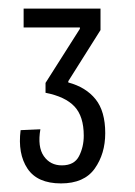

<svg xmlns="http://www.w3.org/2000/svg" viewBox="-20 -689 315 447"><path d="M122 -262Q67 -262 44 -296.5Q21 -331 28 -386L74 -388Q67 -347 82 -325.5Q97 -304 124 -304Q153 -304 164 -325.5Q175 -347 175 -373Q175 -418 153.5 -441Q132 -464 86 -473V-496L166 -622V-625H35V-669H214V-619L139 -500V-497Q180 -486 202.5 -458Q225 -430 225 -379Q225 -331 200.5 -296.5Q176 -262 122 -262Z"/></svg>

Font: Bricolage Grotesque 10pt Condensed ExtraLight
Style: Regular
Weight: 200
Width: 3
Designer: Mathieu Triay
Foundry: Atelier Triay
Version: Version 1.000; ttfautohint (v1.8.4.7-5d5b);gftools[0.9.32]